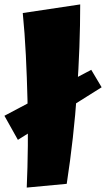

<svg xmlns="http://www.w3.org/2000/svg" viewBox="-63 -836 480 869"><path d="M18 -203 -43 -312 350 -520 397 -441ZM239 -4 58 13Q62 -76 63 -176.5Q64 -277 61.5 -381Q59 -485 54 -586Q49 -687 40 -777L300 -816Q300 -628 285.5 -420Q271 -212 239 -4Z"/></svg>

Font: Marhey
Style: Bold
Weight: 700
Designer: Nur Syamsi & Bustanul Arifin
Foundry: Namelatype
Version: Version 1.000